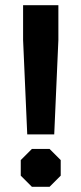

<svg xmlns="http://www.w3.org/2000/svg" viewBox="-20 -720 314 740"><path d="M69 -566V-700H205V-566L189 -202H85ZM60 -43V-103L103 -146H171L214 -103V-43L171 0H103Z"/></svg>

Font: Chakra Petch
Style: Bold
Weight: 700
Designer: Katatrad Aksorn Co.,Ltd.
Foundry: Cadson Demak Co.,Ltd.
Version: Version 1.000; ttfautohint (v1.6)